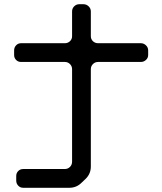

<svg xmlns="http://www.w3.org/2000/svg" viewBox="-20 -787 768 911"><path d="M57 70Q57 84 66.5 94Q76 104 90 104H309Q343 104 367 80L387 61Q411 37 411 3V-459Q411 -473 421 -483Q431 -493 445 -493H648Q662 -493 672.5 -502.5Q683 -512 683 -526V-548Q683 -562 672.5 -572Q662 -582 648 -582H445Q431 -582 421 -591.5Q411 -601 411 -615V-733Q411 -747 400.5 -757Q390 -767 376 -767H356Q342 -767 332 -757Q322 -747 322 -733V-615Q322 -601 312 -591.5Q302 -582 288 -582H80Q66 -582 56.5 -572Q47 -562 47 -548V-526Q47 -512 56.5 -502.5Q66 -493 80 -493H288Q302 -493 312 -483Q322 -473 322 -459V-20Q322 -5 312 5Q302 15 287 15H90Q76 15 66.5 24.5Q57 34 57 48Z"/></svg>

Font: WDXL Lubrifont JP N
Style: Regular
Weight: 400
Designer: [WDXL Lubrifont] Copyright 2020-2022 (c) NightFurySL2001, Skr-ZERO; [ZCOOL QingKe HuangYou] Copyright 2018-2022 (c) The 
Version: Version 2.001;hotconv 1.1.1;makeotfexe 2.6.0